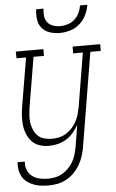

<svg xmlns="http://www.w3.org/2000/svg" viewBox="-63 -782 632 1047"><g transform="rotate(-5 253.5 -258.5)"><path d="M161 223Q140 223 119 220.5Q98 218 78.5 210.5Q59 203 43 191Q27 179 17 161.5Q7 144 3.5 123.5Q0 103 2 82H42Q39 106 47.5 127.5Q56 149 73.5 162.5Q91 176 114 181Q137 186 161 186Q181 186 201.5 181.5Q222 177 240.5 166Q259 155 274.5 138.5Q290 122 300 103.5Q310 85 315.5 65Q321 45 325 24L344 -93Q332 -71 315 -51Q298 -31 276 -17.5Q254 -4 229.5 2Q205 8 181 8Q155 8 131 0.5Q107 -7 90 -24Q73 -41 63 -64Q53 -87 49.5 -112Q46 -137 47.5 -163Q49 -189 53 -215L98 -483H46L45 -520H196V-483H139L93 -209Q90 -188 88.5 -166.5Q87 -145 90 -125Q93 -105 101.5 -86Q110 -67 124 -53.5Q138 -40 158.5 -34.5Q179 -29 201 -29Q220 -29 240 -33.5Q260 -38 278 -49Q296 -60 310.5 -76Q325 -92 335 -110Q345 -128 350.5 -147.5Q356 -167 360 -187L409 -483H356V-520H507V-483H450L365 30Q361 55 353 79.5Q345 104 332 126.5Q319 149 300.5 168Q282 187 258.5 200Q235 213 210.5 218Q186 223 161 223ZM293 -600Q265 -600 239 -608.5Q213 -617 196 -637Q179 -657 175.5 -684.5Q172 -712 176 -740H216Q213 -720 215.5 -699.5Q218 -679 229.5 -664.5Q241 -650 260 -643.5Q279 -637 299 -637Q319 -637 340 -643.5Q361 -650 377.5 -664.5Q394 -679 403.5 -699.5Q413 -720 416 -740H456Q452 -712 438.5 -684.5Q425 -657 402 -637Q379 -617 350 -608.5Q321 -600 293 -600Z"/></g></svg>

Font: Iosevka Curly Slab Extralight
Style: Italic
Weight: 200
Italic angle: -9°
Monospace: yes
Designer: Belleve Invis
Foundry: Belleve Invis
Version: Version 22.1.2; ttfautohint (v1.8.4)